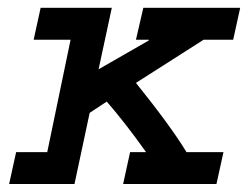

<svg xmlns="http://www.w3.org/2000/svg" viewBox="-20 -462 626 482"><path d="M82 -442.4H260.7L227.5 -288.1L353.5 -360.4V-362.3H321.3L339.8 -442.4H583L565.4 -362.3H491.2L321.3 -253.9Q409.2 -144.5 448.2 -80.1H541L523.4 0H289.1L306.6 -80.1H346.7Q293.9 -154.3 248 -207L205.1 -178.7L167 0H2.9L20.5 -80.1H98.6L157.2 -362.3H64.5Z"/></svg>

Font: Thabit-Bold-Oblique
Style: Bold Oblique
Weight: 700
Designer: Regenerated by Nadim Shaikli
Foundry: MAK Alagha
Version: 0.01